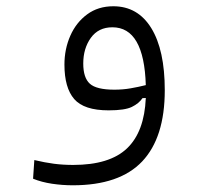

<svg xmlns="http://www.w3.org/2000/svg" viewBox="-20 -354 626 598"><path d="M206.5 223.1Q174.8 223.1 142.1 218.3Q109.4 213.4 83 202.6L86.9 144.5Q119.6 152.3 147.9 156Q176.3 159.7 208 159.7Q321.3 159.7 375.5 108.2Q429.7 56.6 434.1 -48.8L423.8 -48.3Q412.6 -31.7 390.6 -21Q368.7 -10.3 318.4 -10.3Q241.7 -10.3 211.2 -45.4Q180.7 -80.6 180.7 -152.8Q180.7 -201.2 199 -242.7Q217.3 -284.2 251.5 -309.3Q285.6 -334.5 333 -334.5Q409.2 -334.5 451.2 -266.4Q493.2 -198.2 493.2 -72.8Q493.2 74.2 422.9 148.7Q352.5 223.1 206.5 223.1ZM434.1 -88.9Q428.7 -269 330.1 -269Q286.6 -269 262.9 -236.1Q239.3 -203.1 239.3 -156.2Q239.3 -111.8 259.8 -93.3Q280.3 -74.7 336.4 -74.7Q362.8 -74.7 386.7 -78.9Q410.6 -83 434.1 -88.9Z"/></svg>

Font: CaskaydiaMono NF Light
Style: Regular
Weight: 300
Designer: Aaron Bell
Foundry: Saja Typeworks
Version: Version 2111.001; ttfautohint (v1.8.4);Nerd Fonts 3.1.1